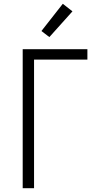

<svg xmlns="http://www.w3.org/2000/svg" viewBox="-20 -995 540 1015"><path d="M100 0V-735H442V-680H160V0ZM241 -799 199 -831 312 -975 363 -935Z"/></svg>

Font: Iosevka SS18 Light
Style: Regular
Weight: 300
Monospace: yes
Designer: Belleve Invis
Foundry: Belleve Invis
Version: Version 25.1.1; ttfautohint (v1.8.4)